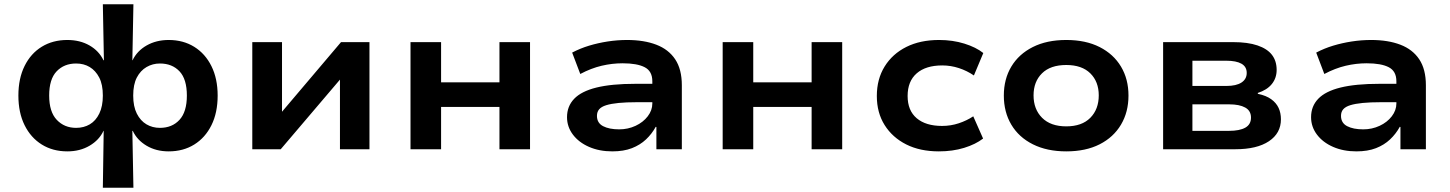

<svg xmlns="http://www.w3.org/2000/svg" viewBox="-20 -698 6784 898"><path d="M461 180 465 -86H464Q444 -43 399 -16.5Q354 10 295 10Q227 10 175.5 -22Q124 -54 95 -112.5Q66 -171 66 -251Q66 -331 95 -389.5Q124 -448 175.5 -479.5Q227 -511 295 -511Q354 -511 398.5 -485.5Q443 -460 464 -416H466L461 -678H604L599 -416H600Q621 -460 666 -485.5Q711 -511 769 -511Q837 -511 888.5 -479Q940 -447 969 -388.5Q998 -330 998 -251Q998 -171 969 -112.5Q940 -54 888.5 -22Q837 10 769 10Q710 10 665.5 -16.5Q621 -43 601 -86H599L604 180ZM336 -100Q372 -100 400 -116.5Q428 -133 444.5 -167Q461 -201 461 -251Q461 -303 444 -335.5Q427 -368 399.5 -384.5Q372 -401 336 -401Q280 -401 245 -364.5Q210 -328 210 -251Q210 -175 245.5 -137.5Q281 -100 336 -100ZM728 -100Q785 -100 819.5 -137.5Q854 -175 854 -251Q854 -328 819.5 -364.5Q785 -401 728 -401Q694 -401 665.5 -384.5Q637 -368 620 -335.5Q603 -303 603 -251Q603 -200 620 -166.5Q637 -133 665 -116.5Q693 -100 728 -100Z M1160 0V-501H1299V-166H1291L1575 -501H1708V0H1570V-335H1578L1293 0Z M1900 0V-501H2043V-313H2316V-501H2459V0H2316V-198H2043V0Z M2844 10Q2783 10 2735 -11Q2687 -32 2659.5 -68.5Q2632 -105 2632 -150Q2632 -201 2665.5 -236Q2699 -271 2769.5 -288.5Q2840 -306 2952 -306H3050V-220H2960Q2909 -220 2873.5 -216.5Q2838 -213 2815.5 -206Q2793 -199 2782.5 -187Q2772 -175 2772 -156Q2772 -123 2800.5 -108Q2829 -93 2876 -93Q2917 -93 2952.5 -109.5Q2988 -126 3009.5 -154Q3031 -182 3031 -214V-318Q3031 -365 2995.5 -383.5Q2960 -402 2892 -402Q2843 -402 2794 -390.5Q2745 -379 2694 -352L2656 -452Q2694 -472 2735.5 -484.5Q2777 -497 2822 -504Q2867 -511 2913 -511Q2992 -511 3049.5 -489Q3107 -467 3138 -420.5Q3169 -374 3169 -299V0H3050V-104L3047 -105Q3029 -72 3001.5 -46Q2974 -20 2935.5 -5Q2897 10 2844 10Z M3360 0V-501H3503V-313H3776V-501H3919V0H3776V-198H3503V0Z M4371 10Q4283 10 4218.5 -22.5Q4154 -55 4117.5 -113Q4081 -171 4081 -249Q4081 -328 4117.5 -387Q4154 -446 4219 -478.5Q4284 -511 4372 -511Q4436 -511 4490.5 -494Q4545 -477 4579 -450L4535 -345Q4503 -367 4465 -379.5Q4427 -392 4387 -392Q4310 -392 4267.5 -355Q4225 -318 4225 -249Q4225 -181 4267.5 -145Q4310 -109 4386 -109Q4427 -109 4464.5 -121.5Q4502 -134 4532 -154L4578 -50Q4543 -23 4489.5 -6.5Q4436 10 4371 10Z M4967 10Q4877 10 4811 -23Q4745 -56 4710 -115Q4675 -174 4675 -251Q4675 -328 4710 -386.5Q4745 -445 4810.5 -478Q4876 -511 4967 -511Q5058 -511 5123 -478Q5188 -445 5223 -386.5Q5258 -328 5258 -251Q5258 -174 5223 -115Q5188 -56 5123 -23Q5058 10 4967 10ZM4967 -107Q5040 -107 5079.5 -147Q5119 -187 5119 -252Q5119 -316 5079.5 -355Q5040 -394 4967 -394Q4893 -394 4853.5 -355Q4814 -316 4814 -252Q4814 -187 4854 -147Q4894 -107 4967 -107Z M5420 0V-501H5747Q5816 -501 5861.5 -485.5Q5907 -470 5929 -441.5Q5951 -413 5951 -371Q5951 -333 5928.5 -305Q5906 -277 5862 -263L5864 -259Q5902 -251 5925.5 -234Q5949 -217 5960 -193.5Q5971 -170 5971 -140Q5971 -75 5915 -37.5Q5859 0 5758 0ZM5557 -86H5728Q5778 -86 5804.5 -101Q5831 -116 5831 -148Q5831 -180 5804 -195Q5777 -210 5729 -210H5557ZM5557 -296H5716Q5762 -296 5786.5 -312Q5811 -328 5811 -357Q5811 -386 5786.5 -400Q5762 -414 5715 -414H5557Z M6324 10Q6263 10 6215 -11Q6167 -32 6139.5 -68.5Q6112 -105 6112 -150Q6112 -201 6145.5 -236Q6179 -271 6249.5 -288.5Q6320 -306 6432 -306H6530V-220H6440Q6389 -220 6353.5 -216.5Q6318 -213 6295.5 -206Q6273 -199 6262.5 -187Q6252 -175 6252 -156Q6252 -123 6280.5 -108Q6309 -93 6356 -93Q6397 -93 6432.5 -109.5Q6468 -126 6489.5 -154Q6511 -182 6511 -214V-318Q6511 -365 6475.5 -383.5Q6440 -402 6372 -402Q6323 -402 6274 -390.5Q6225 -379 6174 -352L6136 -452Q6174 -472 6215.5 -484.5Q6257 -497 6302 -504Q6347 -511 6393 -511Q6472 -511 6529.5 -489Q6587 -467 6618 -420.5Q6649 -374 6649 -299V0H6530V-104L6527 -105Q6509 -72 6481.5 -46Q6454 -20 6415.5 -5Q6377 10 6324 10Z"/></svg>

Font: Nunito Sans 7pt SemiExpanded
Style: Bold
Weight: 700
Width: 6
Designer: Vernon Adams
Foundry: Vernon Adams
Version: Version 3.101;gftools[0.9.27]